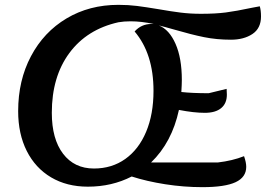

<svg xmlns="http://www.w3.org/2000/svg" viewBox="-20 -746 1141 793"><path d="M934 -582Q875 -582 823 -592.5Q771 -603 699 -624Q657 -636 636 -641Q679 -624 705 -565Q731 -506 731 -416Q731 -398 729 -366Q774 -361 842 -361L916 -379L917 -355Q917 -319 893.5 -299.5Q870 -280 826 -280Q781 -280 719 -292Q690 -158 604 -75H880Q940 -82 988 -101Q997 -75 997 -57Q997 -14 953 6.5Q909 27 816 27Q739 27 662.5 15Q586 3 524 -17Q442 25 343 25Q256 25 191 -13.5Q126 -52 90.5 -122.5Q55 -193 55 -287Q55 -414 108 -514Q161 -614 255 -670Q349 -726 469 -726Q510 -726 545.5 -721.5Q581 -717 635 -708Q686 -699 726 -694Q766 -689 810 -689Q870 -689 912.5 -694.5Q955 -700 1021 -714L1053 -720Q1058 -703 1058 -678Q1058 -629 1022.5 -605.5Q987 -582 934 -582ZM536 -616Q564 -647 605 -647H614Q564 -658 519 -658Q492 -658 469 -654Q339 -625 266.5 -527Q194 -429 194 -280Q194 -172 240.5 -111Q287 -50 368 -50Q442 -50 497.5 -89.5Q553 -129 583.5 -201.5Q614 -274 614 -371Q614 -524 536 -616Z"/></svg>

Font: Lemonada
Style: Regular
Weight: 400
Designer: Mohamed Gaber (Arabic) Eduardo Tunni (Latin)
Foundry: Kief Type Foundry
Version: Version 3.006